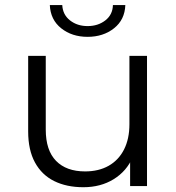

<svg xmlns="http://www.w3.org/2000/svg" viewBox="-20 -751 712 775"><path d="M316.5 4.7Q248.8 4.7 198.7 -20.1Q148.7 -44.9 121.2 -95.1Q93.7 -145.4 93.7 -220.5V-525.5H164.7V-227.9Q164.7 -144.3 206.2 -101.7Q247.7 -59.1 323.4 -59.1Q378.2 -59.1 418.4 -81.7Q458.6 -104.4 480.5 -147.3Q502.4 -190.3 502.4 -249.6V-525.5H573.4V0H505.2V-143.7L516.3 -117.5Q491.4 -60.1 438.9 -27.7Q386.3 4.7 316.5 4.7ZM333.5 -602.3Q270.5 -602.3 227.1 -636.8Q183.7 -671.2 181.1 -730.6H231.3Q233.3 -691.6 262.7 -668.6Q292.1 -645.7 333.5 -645.7Q375.4 -645.7 405.1 -668.6Q434.8 -691.6 435.8 -730.6H485.9Q483.8 -671.2 440.2 -636.8Q396.6 -602.3 333.5 -602.3Z"/></svg>

Font: Montserrat Alternates Thin
Style: Regular
Weight: 100
Designer: Julieta Ulanovsky
Foundry: Julieta Ulanovsky
Version: Version 9.000